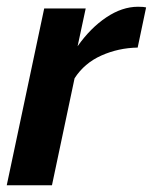

<svg xmlns="http://www.w3.org/2000/svg" viewBox="-24 -549 453 569"><path d="M107 -524H230L206 -412Q244 -466 291 -497.5Q338 -529 385 -529Q395 -529 400 -528.5Q405 -528 409 -527L384 -408Q327 -407 276.5 -384.5Q226 -362 197 -317L130 0H-4Z"/></svg>

Font: PTCRaleway
Style: Bold Italic
Weight: 700
Italic angle: -12°
Designer: Matt McInerney, Pablo Impallari, Rodrigo Fuenzalida
Foundry: Matt McInerney, Pablo Impallari, Rodrigo Fuenzalida
Version: Version 3.000g; ttfautohint (v1.5) -l 8 -r 28 -G 28 -x 14 -D